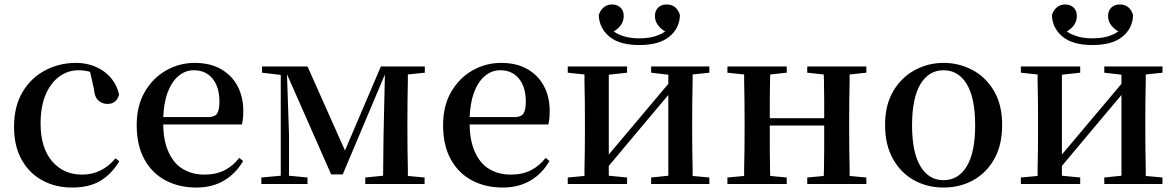

<svg xmlns="http://www.w3.org/2000/svg" viewBox="-20 -825 5274 861"><path d="M303 16Q229 16 170 -16Q111 -48 77 -109Q43 -170 43 -256Q43 -349 81.5 -413Q120 -477 183.5 -510Q247 -543 321 -543Q370 -543 410.5 -525Q451 -507 478 -475Q505 -443 514 -401Q503 -359 462 -359Q438 -359 421 -374.5Q404 -390 401 -427L384 -503Q359 -510 332 -510Q284 -510 245 -481Q206 -452 184 -399Q162 -346 162 -271Q162 -162 213.5 -102Q265 -42 348 -42Q393 -42 430.5 -60.5Q468 -79 498 -115L515 -102Q480 -44 430 -14Q380 16 303 16Z M861 16Q783 16 722.5 -16Q662 -48 627.5 -110.5Q593 -173 593 -264Q593 -351 629.5 -413.5Q666 -476 725.5 -509.5Q785 -543 853 -543Q923 -543 972 -514.5Q1021 -486 1046 -437.5Q1071 -389 1071 -328Q1071 -292 1065 -267H712Q713 -192 736 -143Q759 -91 801 -66.5Q843 -42 896 -42Q949 -42 987 -61.5Q1025 -81 1053 -117L1070 -103Q1038 -47 985 -15.5Q932 16 861 16ZM712 -300H914Q943 -300 953.5 -316Q964 -332 964 -369Q964 -434 933.5 -472Q903 -510 849 -510Q811 -510 780 -484Q749 -458 730 -406Q715 -362 712 -300Z M1465 -43 1267 -492 1276 -221V-37L1359 -29V0H1152V-29L1239 -37V-489L1155 -499V-527H1359L1527 -150L1688 -527H1885V-499L1809 -491Q1809 -478 1809 -461Q1808 -419 1807.5 -374.5Q1807 -330 1807 -296V-232Q1807 -198 1807.5 -153Q1808 -108 1809 -67Q1809 -50 1809 -36L1884 -29V0H1618V-29L1698 -37L1700 -219L1706 -491L1517 -43Z M2235 16Q2157 16 2096.5 -16Q2036 -48 2001.5 -110.5Q1967 -173 1967 -264Q1967 -351 2003.5 -413.5Q2040 -476 2099.5 -509.5Q2159 -543 2227 -543Q2297 -543 2346 -514.5Q2395 -486 2420 -437.5Q2445 -389 2445 -328Q2445 -292 2439 -267H2086Q2087 -192 2110 -143Q2133 -91 2175 -66.5Q2217 -42 2270 -42Q2323 -42 2361 -61.5Q2399 -81 2427 -117L2444 -103Q2412 -47 2359 -15.5Q2306 16 2235 16ZM2086 -300H2288Q2317 -300 2327.5 -316Q2338 -332 2338 -369Q2338 -434 2307.5 -472Q2277 -510 2223 -510Q2185 -510 2154 -484Q2123 -458 2104 -406Q2089 -362 2086 -300Z M2526 0V-29L2601 -36Q2601 -50 2601 -67Q2602 -108 2602.5 -153Q2603 -198 2603 -232V-296Q2603 -330 2602.5 -374.5Q2602 -419 2601 -461Q2601 -478 2601 -491L2526 -499V-527H2792V-499L2710 -490V-132L2827 -271L2977 -449V-490L2900 -499V-527H3161V-499L3086 -491Q3086 -478 3086 -461Q3085 -419 3084.5 -374.5Q3084 -330 3084 -296V-232Q3084 -198 3084.5 -153Q3085 -108 3086 -67Q3086 -50 3086 -36L3161 -29V0H2900V-29L2977 -37V-399L2855 -254L2710 -81V-37L2792 -29V0ZM2847 -623Q2758 -623 2712.5 -661Q2667 -699 2665 -758Q2673 -781 2688.5 -793Q2704 -805 2725 -805Q2748 -805 2762.5 -791Q2777 -777 2777 -753Q2777 -728 2761 -708Q2749 -694 2732 -684Q2747 -673 2764 -667Q2799 -653 2847 -653Q2896 -653 2931 -667Q2948 -673 2963 -684Q2946 -694 2934 -708Q2917 -728 2917 -753Q2917 -777 2931.5 -791Q2946 -805 2970 -805Q2992 -805 3007 -793Q3022 -781 3029 -758Q3028 -699 2982 -661Q2936 -623 2847 -623Z M3242 0V-29L3317 -36Q3317 -50 3317 -67Q3318 -108 3318.5 -153Q3319 -198 3319 -232V-296Q3319 -330 3318.5 -374.5Q3318 -419 3317 -461Q3317 -478 3317 -491L3242 -499V-527H3508V-499L3434 -491Q3433 -477 3433 -460Q3433 -418 3432 -372Q3432 -330 3432 -295H3676Q3676 -330 3676 -372Q3675 -418 3675 -461Q3675 -477 3674 -491L3600 -499V-527H3865V-499L3790 -491Q3790 -477 3790 -461Q3789 -419 3788.5 -374.5Q3788 -330 3788 -296V-232Q3788 -198 3788.5 -153Q3789 -108 3790 -67Q3790 -50 3790 -36L3865 -29V0H3600V-29L3674 -36Q3675 -51 3675 -68Q3675 -111 3676 -163Q3676 -212 3676 -262H3432Q3432 -212 3432 -163Q3433 -111 3433 -68Q3433 -51 3434 -36L3508 -29V0Z M4211 16Q4138 16 4078.5 -17Q4019 -50 3984 -113Q3949 -176 3949 -265Q3949 -354 3985.5 -416Q4022 -478 4082 -510.5Q4142 -543 4211 -543Q4281 -543 4341 -511Q4401 -479 4437.5 -417Q4474 -355 4474 -265Q4474 -175 4439 -112.5Q4404 -50 4344.5 -17Q4285 16 4211 16ZM4211 -17Q4278 -17 4315.5 -79.5Q4353 -142 4353 -263Q4353 -385 4315.5 -447.5Q4278 -510 4211 -510Q4145 -510 4107.5 -447.5Q4070 -385 4070 -263Q4070 -142 4107.5 -79.5Q4145 -17 4211 -17Z M4558 0V-29L4633 -36Q4633 -50 4633 -67Q4634 -108 4634.5 -153Q4635 -198 4635 -232V-296Q4635 -330 4634.5 -374.5Q4634 -419 4633 -461Q4633 -478 4633 -491L4558 -499V-527H4824V-499L4742 -490V-132L4859 -271L5009 -449V-490L4932 -499V-527H5193V-499L5118 -491Q5118 -478 5118 -461Q5117 -419 5116.5 -374.5Q5116 -330 5116 -296V-232Q5116 -198 5116.5 -153Q5117 -108 5118 -67Q5118 -50 5118 -36L5193 -29V0H4932V-29L5009 -37V-399L4887 -254L4742 -81V-37L4824 -29V0ZM4879 -623Q4790 -623 4744.5 -661Q4699 -699 4697 -758Q4705 -781 4720.5 -793Q4736 -805 4757 -805Q4780 -805 4794.5 -791Q4809 -777 4809 -753Q4809 -728 4793 -708Q4781 -694 4764 -684Q4779 -673 4796 -667Q4831 -653 4879 -653Q4928 -653 4963 -667Q4980 -673 4995 -684Q4978 -694 4966 -708Q4949 -728 4949 -753Q4949 -777 4963.5 -791Q4978 -805 5002 -805Q5024 -805 5039 -793Q5054 -781 5061 -758Q5060 -699 5014 -661Q4968 -623 4879 -623Z"/></svg>

Font: Early Summer Mincho SemiBold
Style: Regular
Weight: 600
Designer: GuiWonder
Version: Version 1.002